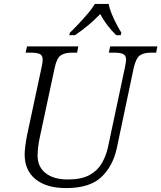

<svg xmlns="http://www.w3.org/2000/svg" viewBox="-20 -951 824 981"><path d="M318 10Q218 10 162 -35Q106 -80 106 -162Q106 -178 109.5 -206Q113 -234 118 -259L192 -605Q198 -631 198 -646Q198 -669 182 -675.5Q166 -682 138 -682H111L118 -714H380L374 -682H347Q312 -682 291 -668.5Q270 -655 259 -603L185 -257Q178 -226 175 -200Q172 -174 172 -156Q172 -99 213 -66.5Q254 -34 327 -34Q395 -34 436 -56Q477 -78 499 -115Q521 -152 531 -196L618 -605Q620 -617 622 -628Q624 -639 624 -646Q624 -669 608 -675.5Q592 -682 564 -682H536L543 -714H784L778 -682H751Q716 -682 695.5 -668.5Q675 -655 663 -603L577 -195Q557 -102 497.5 -46Q438 10 318 10ZM337 -784Q357 -803 381.5 -829Q406 -855 429 -882Q452 -909 465 -931H535Q539 -909 550 -882Q561 -855 574.5 -829Q588 -803 600 -784L597 -771H574Q523 -821 492 -879Q463 -849 432 -823Q401 -797 363 -771H334Z"/></svg>

Font: Noto Serif Light
Style: Italic
Weight: 300
Italic angle: -12°
Designer: Monotype Design Team
Foundry: Monotype Imaging Inc.
Version: Version 2.013